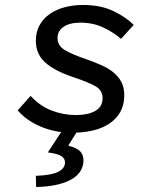

<svg xmlns="http://www.w3.org/2000/svg" viewBox="-20 -521 640 771"><path d="M269 12Q203 12 145 -12Q87 -36 51 -78L103 -136Q139 -96 186.5 -77.5Q234 -59 285 -59Q333 -59 362.5 -75.5Q392 -92 392 -127Q392 -159 362 -175.5Q332 -192 272 -212Q196 -238 160 -271.5Q124 -305 124 -357Q124 -393 139 -420Q154 -447 180 -465Q206 -483 240 -492Q274 -501 313 -501Q384 -501 434.5 -477Q485 -453 517 -421L466 -365Q436 -391 395 -410.5Q354 -430 303 -430Q260 -430 235.5 -413.5Q211 -397 211 -368Q211 -338 239.5 -320.5Q268 -303 327 -283Q361 -271 389 -258.5Q417 -246 437 -229Q457 -212 468 -190.5Q479 -169 479 -139Q479 -99 462.5 -70.5Q446 -42 417.5 -23.5Q389 -5 351 3.5Q313 12 269 12ZM125 230 124 185Q184 183 211.5 170Q239 157 241 134Q242 116 226.5 106Q211 96 172 91L237 -8H299L254 64Q290 73 303.5 88.5Q317 104 315 130Q310 178 260 203Q210 228 125 230Z"/></svg>

Font: Source Code Pro Medium
Style: Italic
Weight: 500
Italic angle: -11°
Monospace: yes
Designer: Paul D. Hunt, Teo Tuominen
Foundry: Adobe Systems Incorporated
Version: Version 1.050;PS 1.000;hotconv 16.6.51;makeotf.lib2.5.65220